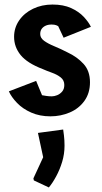

<svg xmlns="http://www.w3.org/2000/svg" viewBox="-20 -509 450 845"><path d="M202 3Q155 3 117.5 -13.5Q80 -30 55 -56Q30 -82 19 -107L139 -153L165 -90Q171 -89 182.5 -87Q194 -85 208 -85Q219 -85 231.5 -90Q244 -95 253.5 -106Q263 -117 263 -135Q263 -156 247 -168.5Q231 -181 208.5 -189Q186 -197 168 -205Q100 -231 71 -266.5Q42 -302 42 -347Q42 -387 64.5 -419.5Q87 -452 125.5 -470.5Q164 -489 211 -489Q259 -489 293 -473.5Q327 -458 348.5 -435Q370 -412 380 -391L260 -343L236 -394Q235 -395 227.5 -398Q220 -401 207 -401Q192 -401 181 -396Q170 -391 163.5 -382Q157 -373 157 -359Q157 -342 174 -329.5Q191 -317 219 -305.5Q247 -294 278 -278Q319 -259 347.5 -228Q376 -197 376 -147Q376 -99 351.5 -65Q327 -31 287 -14Q247 3 202 3ZM129 285 127 276 170 183 147 76 258 61Q259 67 261.5 87.5Q264 108 264 132Q264 169 253.5 203.5Q243 238 227 267.5Q211 297 195 316Z"/></svg>

Font: Kreon SemiBold
Style: Regular
Weight: 600
Designer: Julia Petretta
Foundry: Julia Petretta and Eli Heuer
Version: Version 2.002